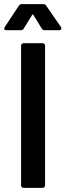

<svg xmlns="http://www.w3.org/2000/svg" viewBox="-38 -909 317 929"><path d="M64 -12V-688Q64 -693 67.5 -696.5Q71 -700 76 -700H168Q173 -700 176.5 -696.5Q180 -693 180 -688V-12Q180 -7 176.5 -3.5Q173 0 168 0H76Q71 0 67.5 -3.5Q64 -7 64 -12ZM-15 -778 53 -881Q58 -889 67 -889H172Q181 -889 186 -881L257 -778Q259 -775 259 -771Q259 -763 249 -763H178Q168 -763 164 -771L124 -836Q122 -839 120 -839Q118 -839 117 -836L77 -771Q73 -763 63 -763H-8Q-15 -763 -17 -767.5Q-19 -772 -15 -778Z"/></svg>

Font: Barlow Semi Condensed SemiBold
Style: Regular
Weight: 600
Width: 4
Designer: Jeremy Tribby
Foundry: Tribby Type
Version: Version 1.408